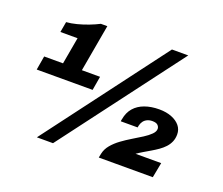

<svg xmlns="http://www.w3.org/2000/svg" viewBox="-117 -875 1234 1062"><g transform="rotate(20 500.0 -344.0)"><path d="M190 12 726 -700H822L285 12ZM61 -340 75 -422H186L214 -580H113L124 -642Q152 -644 185 -652.5Q218 -661 250.5 -673.5Q283 -686 308 -699H346L297 -422H404L390 -340ZM550 0 555 -25Q561 -53 581 -77Q601 -101 629 -121.5Q657 -142 687 -160Q717 -178 743 -194.5Q769 -211 785.5 -227.5Q802 -244 802 -260Q802 -272 792.5 -281.5Q783 -291 760 -291Q743 -291 729.5 -284.5Q716 -278 708 -266.5Q700 -255 697 -241L695 -230H596Q596 -234 596.5 -237Q597 -240 598 -243Q605 -284 628.5 -311Q652 -338 689.5 -351.5Q727 -365 774 -365Q816 -365 847.5 -352.5Q879 -340 896.5 -318.5Q914 -297 914 -268Q914 -244 905.5 -224.5Q897 -205 882.5 -189.5Q868 -174 849.5 -161Q831 -148 810.5 -136Q790 -124 770.5 -112.5Q751 -101 734 -89H885L868 0Z"/></g></svg>

Font: Archivo SemiBold Black
Style: Italic
Weight: 900
Italic angle: -10°
Version: Version 2.001